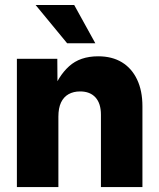

<svg xmlns="http://www.w3.org/2000/svg" viewBox="-20 -762 649 782"><path d="M217.8 -287.1V0H48.8V-522.5H213.4L214.4 -384.3H193.4Q216.8 -451.7 261.5 -492.2Q306.2 -532.7 379.9 -532.7Q436.5 -532.7 476.6 -508.3Q516.6 -483.9 538.3 -438.2Q560.1 -392.6 560.1 -329.1V0H391.1V-294.9Q391.1 -340.8 368.9 -365.2Q346.7 -389.6 306.2 -389.6Q279.3 -389.6 259.3 -378.4Q239.3 -367.2 228.5 -344.5Q217.8 -321.8 217.8 -287.1ZM253.4 -585.9 125 -741.7H282.2L368.2 -585.9Z"/></svg>

Font: Inter 28pt ExtraBold
Style: Regular
Weight: 800
Designer: Rasmus Andersson
Foundry: rsms
Version: Version 4.001;git-66647c0bb